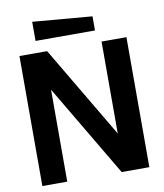

<svg xmlns="http://www.w3.org/2000/svg" viewBox="-93 -943 867 1018"><g transform="rotate(-10 340.0 -433.5)"><path d="M52 0V-700H201L494 -205V-700H628V0H479L186 -495V0ZM470 -764H150V-867L470 -840Z"/></g></svg>

Font: Tektur SemiBold
Style: Regular
Weight: 600
Designer: Adam Jagosz
Foundry: Adam Jagosz
Version: Version 1.005;gftools[0.9.30]